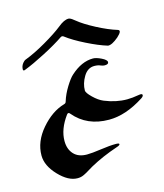

<svg xmlns="http://www.w3.org/2000/svg" viewBox="-111 -822 778 909"><g transform="rotate(-15 278.0 -367.5)"><path d="M49 -557Q38 -552 39 -564Q40 -584 57 -599Q62 -603 66 -604Q111 -621 168 -654Q225 -687 259 -714Q288 -738 310 -738Q314 -738 320 -735Q326 -732 332.5 -726.5Q339 -721 341 -720Q370 -696 424.5 -667.5Q479 -639 522 -626Q541 -620 510 -592Q477 -564 458 -566Q415 -579 358 -607.5Q301 -636 267 -662Q260 -668 252 -663Q214 -637 153.5 -605.5Q93 -574 49 -557ZM157 3Q112 3 65.5 -46Q19 -95 19 -145Q19 -213 71 -273.5Q123 -334 185 -352Q194 -354 196 -363Q206 -396 227 -430Q248 -464 263 -477Q317 -526 373 -526Q389 -526 413.5 -514Q438 -502 438 -491Q438 -480 419 -480Q411 -480 401 -484Q388 -490 370 -490Q337 -490 317 -456.5Q297 -423 297 -389Q297 -378 321.5 -354Q346 -330 370 -320Q426 -297 480 -297Q505 -297 539 -303Q556 -306 556 -298Q556 -291 545 -284Q455 -226 373 -226Q265 -226 202 -301Q194 -312 186 -301Q142 -241 142 -183Q142 -143 164.5 -118.5Q187 -94 229 -94Q253 -94 298 -100.5Q343 -107 373 -107Q390 -107 389.5 -101.5Q389 -96 373 -91Q299 -66 239 -33Q232 -29 220.5 -22Q209 -15 203 -11.5Q197 -8 188.5 -4Q180 0 172.5 1.5Q165 3 157 3Z"/></g></svg>

Font: Joscelyn
Style: Regular
Weight: 400
Designer: Peter S. Baker
Version: Version 1.012